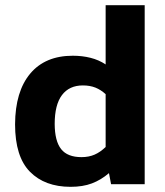

<svg xmlns="http://www.w3.org/2000/svg" viewBox="-20 -709 634 739"><path d="M399.4 -42.6 407.5 0H536.9V-688.9H386.6V-461Q360.5 -478.4 328.6 -486.4Q296.7 -494.5 260.2 -494.5Q154.1 -494.5 96.4 -425.8Q38.7 -357.1 38 -230.7Q38 -106 95.3 -47.9Q152.6 10.1 251.6 10.1Q298.8 10.1 333.7 -3.1Q368.6 -16.3 399.4 -42.6ZM190.5 -231.9Q190.5 -305.8 218.5 -343Q246.5 -380.2 299 -380.2Q326.1 -380.2 347.3 -371.8Q368.4 -363.3 386.6 -346.5V-143.3Q366.3 -123.6 344.2 -113.9Q322 -104.2 293.7 -104.2Q239.7 -104.2 215.3 -135.1Q190.8 -166.1 190.5 -231.9Z"/></svg>

Font: Arad-FD-VF Thin
Style: Regular
Weight: 100
Designer: Mohammad Darvishi
Version: Version 1.010;September 21, 2024;FontCreator 15.0.0.2992 64-